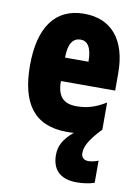

<svg xmlns="http://www.w3.org/2000/svg" viewBox="-89 -621 660 920"><g transform="rotate(10 241.0 -161.0)"><path d="M352 97C352 69 365 34 427 -30V-162C376 -131 336 -119 285 -119C221 -119 191 -151 191 -225H455V-310C455 -472 378 -562 246 -562C105 -562 32 -459 32 -274C32 -90 101 10 261 10C273 10 284 10 295 9C247 48 229 85 229 127C229 196 265 240 350 240C376 240 411 236 435 227V119C425 125 399 130 386 130C367 130 352 119 352 97ZM250 -437C283 -437 305 -409 305 -339H191C191 -411 216 -437 250 -437Z"/></g></svg>

Font: Noto Sans Hebrew ExtraCondensed Black
Style: Regular
Weight: 900
Width: 2
Designer: Monotype Design Team
Foundry: Monotype Imaging Inc.
Version: Version 2.004